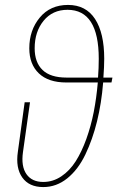

<svg xmlns="http://www.w3.org/2000/svg" viewBox="-20 -757 481 787"><path d="M440.9 -439 437 -418.9H402.8Q396 -334 377.7 -259.5Q359.4 -185.1 329.8 -123.5Q300.3 -62 255.9 -26.1Q211.4 9.8 157.2 9.8Q99.1 9.8 71.3 -29.5Q43.5 -68.8 53.2 -134.8L81.1 -337.9H103L74.2 -133.8Q65.9 -75.2 88.4 -43.2Q110.8 -11.2 157.2 -11.2Q197.3 -11.2 231.4 -34.2Q265.6 -57.1 290.3 -95.9Q314.9 -134.8 334 -187.7Q353 -240.7 364.3 -298.3Q375.5 -356 380.9 -418.9H252Q178.2 -418.9 139.2 -456.3Q100.1 -493.7 100.1 -559.1Q100.1 -633.3 143.1 -685.1Q186 -736.8 258.8 -736.8Q332 -736.8 369.6 -679.2Q407.2 -621.6 407.2 -516.1Q407.2 -484.4 403.8 -439ZM252.9 -439H381.8Q384.8 -477.5 384.8 -516.1Q384.8 -716.8 256.8 -716.8Q195.3 -716.8 158.7 -671.9Q122.1 -627 122.1 -559.1Q122.1 -501.5 154.3 -470.2Q186.5 -439 252.9 -439Z"/></svg>

Font: Fira Sans Compressed Thin
Style: Italic
Weight: 100
Width: 3
Italic angle: -8°
Designer: Carrois Corporate & Edenspiekermann AG
Foundry: Carrois Corporate GbR & Edenspiekermann AG
Version: Version 4.203;PS 004.203;hotconv 1.0.88;makeotf.lib2.5.64775